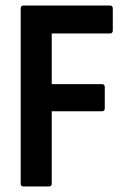

<svg xmlns="http://www.w3.org/2000/svg" viewBox="-20 -675 459 695"><path d="M64.3 0Q54.9 0 54.9 -10.9V-644.1Q54.9 -655 64.8 -655H378.4Q388.3 -655 388.3 -644.1V-565.3Q388.3 -553.8 378.4 -553.8H167.3V-370.4H349.4Q359.3 -370.4 359.3 -359V-283.7Q359.3 -272.2 349.4 -272.2H167.3V-10.9Q167.3 0 157.4 0Z"/></svg>

Font: Sofia Sans Condensed
Style: Regular
Weight: 400
Designer: Botio Nikoltchev, Ani Petrova
Foundry: lettersoup
Version: Version 4.100